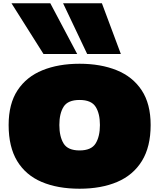

<svg xmlns="http://www.w3.org/2000/svg" viewBox="-20 -1154 981 1183"><path d="M470.2 8.8Q335 8.8 236.8 -33Q138.7 -74.7 85.9 -161.6Q33.2 -248.5 33.2 -383.8Q33.2 -514.2 88.1 -597.7Q143.1 -681.2 241.7 -721.2Q340.3 -761.2 470.2 -761.2Q600.6 -761.2 699.2 -721.2Q797.9 -681.2 853 -597.7Q908.2 -514.2 908.2 -383.8Q908.2 -249.5 854.5 -162.4Q800.8 -75.2 702.4 -33.2Q604 8.8 470.2 8.8ZM470.2 -227.1Q542.5 -227.1 569.1 -270Q595.7 -313 595.7 -383.8Q595.7 -455.1 568.8 -496.6Q542 -538.1 470.2 -538.1Q398.4 -538.1 372.1 -496.6Q345.7 -455.1 345.7 -383.8Q345.7 -313 371.8 -270Q397.9 -227.1 470.2 -227.1ZM248 -821.3 50.8 -1133.8H290L455.6 -821.3ZM517.1 -821.3 368.7 -1133.8H607.9L724.6 -821.3Z"/></svg>

Font: Holtwood One SC
Style: Regular
Weight: 400
Designer: Vernon Adams
Foundry: Vernon Adams
Version: Version 1.100; ttfautohint (v1.8.4.7-5d5b)